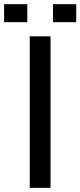

<svg xmlns="http://www.w3.org/2000/svg" viewBox="-71 -908 389 928"><path d="M72.8 0H173.3V-732.4H72.8ZM185.1 -800.8H297.4V-887.7H185.1ZM-51.3 -800.8H61V-887.7H-51.3Z"/></svg>

Font: Antonio
Style: Regular
Weight: 400
Designer: Vernon Adams
Foundry: Vernon Adams
Version: Version 1.002